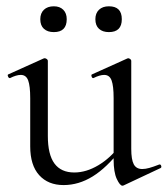

<svg xmlns="http://www.w3.org/2000/svg" viewBox="-20 -580 533 610"><path d="M182 8Q133 8 104.5 -23.5Q76 -55 76 -115V-268Q76 -307 69.5 -324.5Q63 -342 46 -342Q32 -342 12 -332Q8 -331 5.5 -337Q3 -343 7 -344L118 -394Q120 -395 122 -395Q125 -395 128.5 -392.5Q132 -390 132 -387V-148Q132 -89 153 -60.5Q174 -32 216 -32Q254 -32 292.5 -55Q331 -78 360 -117L365 -106Q319 -47 274.5 -19.5Q230 8 182 8ZM397 -387V-107Q397 -73 405 -58Q413 -43 432 -43Q442 -43 454.5 -46.5Q467 -50 485 -57Q490 -59 492 -53.5Q494 -48 490 -46L373 9Q371 10 369 10Q361 10 351 -11.5Q341 -33 341 -73V-268Q341 -307 334.5 -324.5Q328 -342 311 -342Q297 -342 277 -332Q273 -331 271 -337Q269 -343 273 -344L384 -394Q386 -395 387 -395Q390 -395 393.5 -392.5Q397 -390 397 -387ZM151 -478Q131 -478 119.5 -488.5Q108 -499 108 -519Q108 -538 119.5 -549Q131 -560 151 -560Q170 -560 181 -549Q192 -538 192 -519Q192 -478 151 -478ZM326 -478Q306 -478 294.5 -488.5Q283 -499 283 -519Q283 -538 294.5 -549Q306 -560 326 -560Q367 -560 367 -519Q367 -478 326 -478Z"/></svg>

Font: Cormorant Garamond Light
Style: Regular
Weight: 400
Version: Version 4.001